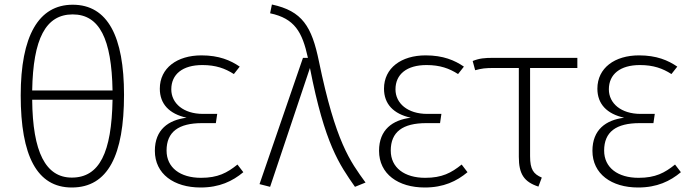

<svg xmlns="http://www.w3.org/2000/svg" viewBox="-20 -821 3073 853"><path d="M303 -800C151 -800 72 -661 72 -397C72 -129 144 12 299 12C460 12 531 -132 531 -400C531 -658 459 -800 303 -800ZM303 -757C422 -757 476 -648 480 -419H123C127 -649 183 -757 303 -757ZM299 -32C183 -32 125 -145 123 -378H480C476 -143 422 -32 299 -32Z M875 -575C767 -575 690 -519 690 -427C690 -359 732 -315 809 -298C728 -288 668 -245 668 -151C668 -48 753 12 871 12C955 12 1013 -16 1061 -56L1035 -90C989 -53 948 -31 873 -31C781 -31 720 -76 720 -152C720 -235 773 -274 878 -274H939L945 -315H882C795 -315 741 -362 741 -424C741 -491 791 -532 879 -532C939 -532 980 -517 1019 -492L1045 -525C1004 -553 953 -575 875 -575Z M1188 -801 1180 -762C1289 -739 1323 -679 1348 -564H1326L1133 -3L1180 9L1357 -519C1423 -180 1488 -90 1557 9L1604 -10C1535 -105 1471 -190 1397 -548C1365 -704 1323 -772 1188 -801Z M1871 -575C1763 -575 1686 -519 1686 -427C1686 -359 1728 -315 1805 -298C1724 -288 1664 -245 1664 -151C1664 -48 1749 12 1867 12C1951 12 2009 -16 2057 -56L2031 -90C1985 -53 1944 -31 1869 -31C1777 -31 1716 -76 1716 -152C1716 -235 1769 -274 1874 -274H1935L1941 -315H1878C1791 -315 1737 -362 1737 -424C1737 -491 1787 -532 1875 -532C1935 -532 1976 -517 2015 -492L2041 -525C2000 -553 1949 -575 1871 -575Z M2545 -519V-564H2172C2133 -564 2110 -562 2080 -550L2091 -509C2121 -517 2135 -519 2177 -519H2285V-124C2285 -48 2308 -13 2372 8L2387 -32C2350 -48 2335 -68 2335 -127V-519Z M2819 -575C2711 -575 2634 -519 2634 -427C2634 -359 2676 -315 2753 -298C2672 -288 2612 -245 2612 -151C2612 -48 2697 12 2815 12C2899 12 2957 -16 3005 -56L2979 -90C2933 -53 2892 -31 2817 -31C2725 -31 2664 -76 2664 -152C2664 -235 2717 -274 2822 -274H2883L2889 -315H2826C2739 -315 2685 -362 2685 -424C2685 -491 2735 -532 2823 -532C2883 -532 2924 -517 2963 -492L2989 -525C2948 -553 2897 -575 2819 -575Z"/></svg>

Font: Glow Sans SC Normal Light
Style: Regular
Weight: 300
Designer: Ryoko NISHIZUKA (kana, bopomofo & ideographs); Paul D. Hunt (Latin, Greek & Cyrillic); Sandoll Communications, Soo-young
Version: Version 0.93